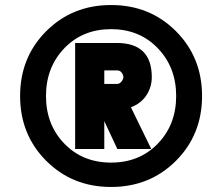

<svg xmlns="http://www.w3.org/2000/svg" viewBox="-20 -732 884 764"><path d="M164 -608Q268 -712 422 -712Q576 -712 680 -608Q784 -504 784 -350Q784 -196 680 -92Q576 12 422 12Q268 12 164 -92Q60 -196 60 -350Q60 -504 164 -608ZM236 -160.5Q309 -85 422 -85Q535 -85 608 -160.5Q681 -236 681 -350Q681 -464 608 -540Q535 -616 422 -616Q309 -616 236 -540Q163 -464 163 -350Q163 -236 236 -160.5ZM584 -425Q584 -386 563 -353.5Q542 -321 501 -305L582 -139H447L395 -250V-139H279V-561H445Q584 -561 584 -425ZM445 -398Q456 -398 463.5 -407.5Q471 -417 471 -425Q471 -433 464.5 -442.5Q458 -452 445 -452H395V-398Z"/></svg>

Font: Overpass Heavy
Style: Regular
Weight: 900
Designer: Delve Withrington, Thomas Jockin
Foundry: Delve Fonts
Version: Version 3.000;DELV;Overpass